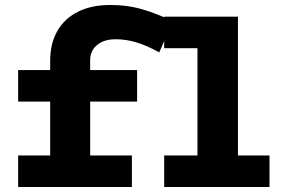

<svg xmlns="http://www.w3.org/2000/svg" viewBox="-20 -753 1132 773"><path d="M182 -72V-508Q182 -578 211 -628.5Q240 -679 294.5 -706Q349 -733 424 -733Q495 -733 556.5 -714.5Q618 -696 676 -667L621 -542Q575 -568 532 -581.5Q489 -595 445 -595Q412 -595 389 -583.5Q366 -572 354.5 -553.5Q343 -535 343 -512V-72ZM53 0V-127H511V0ZM53 -344V-471H532V-344ZM775 -44V-686H938V-44ZM641 0V-127H1065V0ZM641 -559V-686H926V-559Z"/></svg>

Font: BioRhyme SemiExpanded ExtraBold
Style: Regular
Weight: 800
Width: 6
Designer: Aoife Mooney
Foundry: Aoife Mooney Type
Version: Version 1.600;gftools[0.9.33]